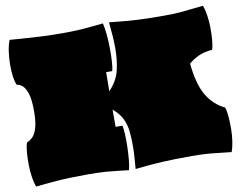

<svg xmlns="http://www.w3.org/2000/svg" viewBox="-83 -889 1281 1020"><g transform="rotate(-10 557.0 -379.0)"><path d="M32 17Q24 -4 19 -36Q14 -68 13.5 -102.5Q13 -137 15.5 -169Q18 -201 25 -222Q41 -228 56 -242.5Q71 -257 81 -289.5Q91 -322 91 -381Q91 -445 79.5 -477.5Q68 -510 52.5 -521.5Q37 -533 25 -533Q16 -551 12 -582Q8 -613 8.5 -648.5Q9 -684 14 -717.5Q19 -751 29 -775Q57 -773 102 -769.5Q147 -766 202 -763.5Q257 -761 314 -761Q388 -761 439.5 -766Q491 -771 532 -775Q538 -751 541.5 -715.5Q545 -680 545.5 -641Q546 -602 544 -568.5Q542 -535 537 -517H504L503 -414Q548 -461 561 -516Q574 -571 574 -635Q574 -665 571.5 -700Q569 -735 565 -775Q593 -773 626.5 -769Q660 -765 714.5 -762Q769 -759 857 -759Q911 -759 946.5 -762Q982 -765 1011 -768.5Q1040 -772 1072 -775Q1080 -754 1085 -722Q1090 -690 1090.5 -655.5Q1091 -621 1088.5 -589Q1086 -557 1079 -536Q1036 -533 1005.5 -519Q975 -505 951 -484Q962 -372 997.5 -311.5Q1033 -251 1094 -222Q1101 -201 1103.5 -169Q1106 -137 1105.5 -102.5Q1105 -68 1100 -36Q1095 -4 1087 17Q1046 13 996 7Q946 1 872 1Q779 1 722.5 4Q666 7 631.5 10.5Q597 14 569 17Q572 -19 574 -49.5Q576 -80 576 -106Q576 -147 572.5 -183.5Q569 -220 553.5 -253Q538 -286 503 -315V-222H540Q544 -204 545.5 -173Q547 -142 546 -106Q545 -70 542 -37Q539 -4 533 17Q505 14 477.5 10.5Q450 7 411.5 4Q373 1 313 1Q213 1 144.5 6.5Q76 12 32 17Z"/></g></svg>

Font: Oi
Style: Regular
Weight: 400
Designer: Kostas Bartsokas, Mohamad Dakak
Foundry: Foundry5
Version: Version 4.000